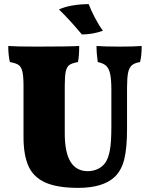

<svg xmlns="http://www.w3.org/2000/svg" viewBox="-20 -902 737 931"><path d="M536 -44Q479 9 359 9Q259 9 201 -16.5Q143 -42 118.5 -95.5Q94 -149 94 -239V-486Q94 -533 88.5 -555.5Q83 -578 70 -587Q57 -596 28 -601Q20 -635 20 -679Q61 -676 156 -676Q316 -676 364 -679Q364 -629 358 -601Q329 -596 316.5 -587Q304 -578 299 -556Q294 -534 294 -486V-256Q294 -163 322 -117.5Q350 -72 406 -72Q431 -72 454 -82.5Q477 -93 492 -115Q506 -136 513 -175Q520 -214 520 -287V-467Q520 -517 514 -544Q508 -571 494 -583.5Q480 -596 454 -601Q448 -642 448 -679Q489 -676 560 -676Q630 -676 667 -679Q667 -630 659 -601Q633 -597 619.5 -585.5Q606 -574 601 -549Q596 -524 596 -476V-277Q596 -186 583 -131.5Q570 -77 536 -44ZM266 -856Q293 -869 332 -875.5Q371 -882 410 -882Q421 -853 440 -816.5Q459 -780 479 -753Q430 -735 377 -735Q316 -808 266 -856Z"/></svg>

Font: Vollkorn SC Black
Style: Regular
Weight: 900
Designer: Friedrich Althausen
Foundry: Friedrich Althausen
Version: Version 4.015